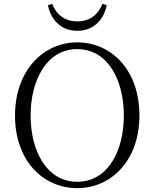

<svg xmlns="http://www.w3.org/2000/svg" viewBox="-20 -962 802 997"><path d="M229 -935C241 -871 288 -802 381 -802C475 -802 522 -871 534 -935L512 -942C490 -887 448 -851 381 -851C316 -851 272 -887 251 -942ZM139 -362C139 -548 224 -707 381 -707C539 -707 623 -548 623 -362C623 -176 539 -18 381 -18C224 -18 139 -176 139 -362ZM381 -742C206 -742 58 -597 58 -362C58 -126 205 15 381 15C557 15 704 -128 704 -362C704 -600 557 -742 381 -742Z"/></svg>

Font: Noto Serif CJK HK Light
Style: Regular
Weight: 300
Designer: Ryoko NISHIZUKA 西塚涼子 (kana & ideographs); Frank Grießhammer (Latin, Greek & Cyrillic); Wenlong ZHANG 张文龙 (bopomofo); San
Foundry: Adobe
Version: Version 2.001;hotconv 1.1.0;makeotfexe 2.6.0